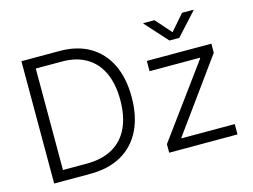

<svg xmlns="http://www.w3.org/2000/svg" viewBox="-101 -930 1451 1103"><g transform="rotate(-15 624.5 -378.5)"><path d="M308.6 0H131.8V-62H304.7Q397.9 -62 460.4 -98.4Q522.9 -134.8 554.2 -202.9Q585.4 -271 585.4 -365.7Q585.4 -459.5 554.9 -526.6Q524.4 -593.8 464.6 -629.6Q404.8 -665.5 316.9 -665.5H129.4V-727.5H321.3Q425.8 -727.5 499.8 -684.1Q573.7 -640.6 613.3 -559.6Q652.8 -478.5 652.8 -365.7Q652.8 -251 612.5 -169.2Q572.3 -87.4 495.4 -43.7Q418.5 0 308.6 0ZM163.1 -727.5V0H94.2V-727.5ZM778.3 0V-50.8L1090.3 -477.1V-481.4H790.5V-542.5H1174.3V-488.3L868.2 -65.4V-61.5H1184.6V0ZM893.6 -757.3 976.1 -663.6 1057.6 -757.3H1125V-753.9L1004.9 -622.1H946.8L827.6 -753.9V-757.3Z"/></g></svg>

Font: Inter 16pt Light
Style: Regular
Weight: 300
Version: Version 4.001;git-66647c0bb